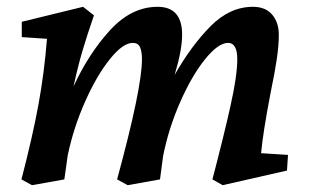

<svg xmlns="http://www.w3.org/2000/svg" viewBox="-20 -531 907 564"><path d="M118 -417 44 -422V-467L224 -511L256 -486Q236 -428 222.5 -382.5Q209 -337 196 -277Q240 -373 303 -442Q366 -511 443 -511Q515 -511 515 -429Q515 -384 493 -311Q542 -397 598.5 -454Q655 -511 723 -511Q760 -511 779.5 -488Q799 -465 799 -429Q799 -397 793 -357Q787 -317 775 -259Q752 -139 747 -81L826 -76L823 -30L634 13L604 -4Q637 -130 657 -219.5Q677 -309 677 -357Q677 -405 650 -405Q621 -405 582 -356.5Q543 -308 509 -230.5Q475 -153 459 -72Q458 -65 450 -4L355 13L324 -4Q397 -272 397 -357Q397 -379 391.5 -392Q386 -405 370 -405Q341 -405 302.5 -357Q264 -309 230 -232.5Q196 -156 179 -75L169 -4L74 13L43 -4Q76 -131 93 -224Q110 -317 118 -417Z"/></svg>

Font: Andada Pro
Style: Bold Italic
Weight: 700
Italic angle: -7°
Designer: Carolina Giovagnoli
Foundry: Huerta Tipografica
Version: Version 3.005; ttfautohint (v1.8.4)